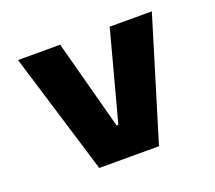

<svg xmlns="http://www.w3.org/2000/svg" viewBox="-92 -622 833 743"><g transform="rotate(-20 325.0 -250.0)"><path d="M199 0 46.5 -500H220L318.5 -131.5H325.5L424 -500H597.5L445 0Z"/></g></svg>

Font: Trispace
Style: Bold
Weight: 700
Designer: Tyler Finck
Foundry: Etcetera Type Company
Version: Version 1.210; ttfautohint (v1.8.3)